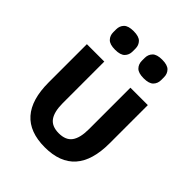

<svg xmlns="http://www.w3.org/2000/svg" viewBox="-210 -864 998 998"><g transform="rotate(45 289.0 -365.0)"><path d="M193 -217Q193 -153 215.5 -122Q238 -91 289 -91Q340 -91 362.5 -122Q385 -153 385 -217V-522H513V-241Q513 12 289 12Q65 12 65 -241V-522H193ZM189 -605Q150 -605 134 -621.5Q118 -638 118 -663V-684Q118 -709 134 -725.5Q150 -742 189 -742Q228 -742 244 -725.5Q260 -709 260 -684V-663Q260 -638 244 -621.5Q228 -605 189 -605ZM399 -605Q360 -605 344 -621.5Q328 -638 328 -663V-684Q328 -709 344 -725.5Q360 -742 399 -742Q438 -742 454 -725.5Q470 -709 470 -684V-663Q470 -638 454 -621.5Q438 -605 399 -605Z"/></g></svg>

Font: IBM Plex Sans SmBld
Style: Regular
Weight: 600
Designer: Mike Abbink, Paul van der Laan, Pieter van Rosmalen
Foundry: Bold Monday
Version: Version 3.005